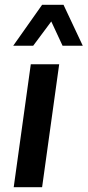

<svg xmlns="http://www.w3.org/2000/svg" viewBox="-20 -778 364 798"><path d="M37 0 108 -511H226L155 0ZM35 -588 155 -758H244L324 -588H240L167 -745H235L118 -588Z"/></svg>

Font: Chivo Medium Medium
Style: Italic
Weight: 500
Italic angle: -8.05°
Version: Version 2.002